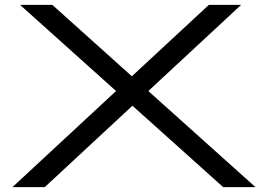

<svg xmlns="http://www.w3.org/2000/svg" viewBox="-20 -770 1102 790"><path d="M590.3 -395.5 1031.2 0H898.4L524.9 -335L164.1 0H31.2L457.5 -395.5L62.5 -750H195.3L522.5 -456.1L839.4 -750H972.2Z"/></svg>

Font: Michroma
Style: Regular
Weight: 400
Version: Version 1.000